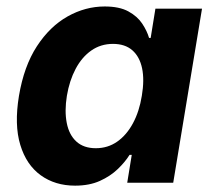

<svg xmlns="http://www.w3.org/2000/svg" viewBox="-20 -573 671 602"><path d="M215.4 9.1Q152.8 9.1 107.7 -23.5Q62.6 -56 43.6 -118.8Q24.5 -181.6 39.4 -272.2Q55.1 -365.7 95.7 -428Q136.3 -490.2 192 -521.5Q247.7 -552.7 308.2 -552.7Q354.4 -552.7 382.6 -537.2Q410.8 -521.8 425.9 -498.9Q441.1 -476 447.4 -454H452.4L467.3 -545.9H613.4L523.1 0H378.9L393.1 -87.4H386.2Q372.2 -64.9 349.1 -42.8Q326 -20.6 293 -5.7Q260 9.1 215.4 9.1ZM280.4 -108.3Q318.1 -108.3 347.6 -129Q377.1 -149.7 396.9 -186.6Q416.8 -223.5 424.7 -272.7Q433.1 -322.4 425.5 -358.9Q417.8 -395.4 394.9 -415.4Q372 -435.4 334.3 -435.4Q295.8 -435.4 266.1 -414.5Q236.4 -393.6 217.1 -357Q197.7 -320.4 189.7 -272.7Q182 -224.8 189.3 -187.5Q196.5 -150.3 219.4 -129.3Q242.3 -108.3 280.4 -108.3Z"/></svg>

Font: Inter
Style: Italic
Weight: 400
Italic angle: -9.3988°
Designer: Rasmus Andersson
Foundry: rsms
Version: Version 4.001;git-66647c0bb